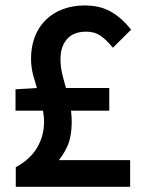

<svg xmlns="http://www.w3.org/2000/svg" viewBox="-20 -685 537 719"><path d="M467.3 -85.4V14.6H39.1V-58.6Q93.8 -88.9 119.4 -132.8Q145 -176.8 145 -230Q145 -243.2 143.1 -255.9Q141.1 -268.6 141.1 -270.5H38.1V-350.6L119.1 -355.5H118.2Q113.8 -369.1 105 -400.6Q96.2 -432.1 96.2 -465.8Q96.2 -510.7 110.6 -547.6Q125 -584.5 151.6 -610.6Q178.2 -636.7 215.3 -650.6Q252.4 -664.6 296.9 -664.6Q354.5 -664.6 395 -641.4Q435.5 -618.2 471.2 -574.2L402.8 -506.3Q375 -539.6 353.8 -553Q332.5 -566.4 302.7 -566.4Q255.4 -566.4 231 -538.6Q206.5 -510.7 206.5 -463.9Q206.5 -434.1 213.6 -405.5Q220.7 -377 227.1 -355.5H389.2V-270.5H246.1Q245.6 -272.9 247.1 -259Q248.5 -245.1 248.5 -229Q248.5 -172.4 231.2 -135Q213.9 -97.7 186.5 -69.3V-85.4Z"/></svg>

Font: Pyidaungsu
Style: Bold
Weight: 700
Designer: Sun Tun
Foundry: MCF
Version: Version 2.005 July 4, 2018; ttfautohint (v1.8.1)